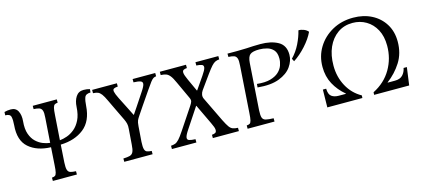

<svg xmlns="http://www.w3.org/2000/svg" viewBox="-51 -925 2853 1296"><g transform="rotate(-15 1375.5 -276.5)"><path d="M194 0V-23Q208 -24 215.5 -28.5Q223 -33 227 -49Q231 -65 233 -100L241 -223Q144 -226 87 -276Q30 -326 39 -431Q42 -467 37 -489Q32 -511 -2 -511L-1 -534Q11 -537 20.5 -538.5Q30 -540 44 -540Q79 -540 93.5 -511.5Q108 -483 104 -441Q99 -388 111.5 -352.5Q124 -317 146.5 -296Q169 -275 195 -265Q221 -255 243 -253L255 -425Q258 -460 252.5 -475.5Q247 -491 233 -496Q219 -501 194 -502V-525H362V-502Q348 -501 340.5 -496Q333 -491 329 -475.5Q325 -460 323 -425L311 -253Q334 -255 361.5 -264.5Q389 -274 414.5 -295Q440 -316 457.5 -351.5Q475 -387 478 -441Q480 -483 498.5 -511.5Q517 -540 552 -540Q566 -540 575.5 -538.5Q585 -537 596 -534L594 -511Q560 -511 552 -489Q544 -467 542 -431Q535 -326 471.5 -276Q408 -226 309 -223L301 -100Q299 -65 304 -49Q309 -33 323 -28.5Q337 -24 362 -23V0Z M726 -360 695 -425Q679 -460 667 -475.5Q655 -491 642.5 -496Q630 -501 609 -502V-525H782V-502Q764 -501 754.5 -496Q745 -491 748 -475Q751 -459 768 -425L807 -348L836 -290H838L871 -339L928 -425Q951 -459 953 -474.5Q955 -490 939.5 -495.5Q924 -501 892 -502V-525H1050V-502Q1039 -501 1030.5 -496Q1022 -491 1009.5 -475Q997 -459 974 -425L911 -333L872 -275Q861 -259 855.5 -247Q850 -235 848 -207L840 -100Q838 -65 842.5 -49Q847 -33 859 -28.5Q871 -24 891 -23V0H693V-23Q722 -24 738.5 -28.5Q755 -33 762.5 -49Q770 -65 772 -100L780 -207Q782 -228 778.5 -243Q775 -258 767 -275Z M1026 0V-23Q1043 -24 1055.5 -28.5Q1068 -33 1083 -49Q1098 -65 1121 -100L1221 -250Q1231 -265 1234.5 -276Q1238 -287 1230 -304L1174 -425Q1159 -459 1146 -475Q1133 -491 1118.5 -496Q1104 -501 1082 -502V-525H1265V-502Q1250 -501 1241 -496Q1232 -491 1233.5 -475.5Q1235 -460 1251 -425L1291 -338H1293L1353 -425Q1376 -458 1379 -474Q1382 -490 1369 -495.5Q1356 -501 1331 -502V-525H1491V-502Q1476 -501 1463.5 -495.5Q1451 -490 1436.5 -474Q1422 -458 1398 -425L1329 -329Q1320 -316 1317.5 -301Q1315 -286 1322 -272L1405 -100Q1422 -66 1433.5 -50Q1445 -34 1459 -29Q1473 -24 1494 -23V0H1312V-23Q1327 -24 1336 -29Q1345 -34 1344.5 -50Q1344 -66 1327 -100L1261 -239H1259L1167 -100Q1144 -66 1141.5 -50Q1139 -34 1153.5 -29Q1168 -24 1197 -23V0Z M1555 0V-23Q1569 -24 1576.5 -28.5Q1584 -33 1588 -49Q1592 -65 1594 -100L1616 -425Q1619 -460 1613.5 -475.5Q1608 -491 1594 -496Q1580 -501 1555 -502V-525H1624Q1662 -525 1687.5 -526.5Q1713 -528 1735.5 -529Q1758 -530 1786 -530Q1860 -530 1908.5 -503Q1957 -476 1957 -411Q1957 -368 1929 -328Q1901 -288 1842.5 -265.5Q1784 -243 1692 -252L1694 -276Q1751 -270 1788 -280.5Q1825 -291 1846.5 -311Q1868 -331 1876.5 -355.5Q1885 -380 1885 -403Q1885 -442 1867.5 -462Q1850 -482 1823 -489.5Q1796 -497 1769 -497Q1722 -497 1704.5 -482.5Q1687 -468 1684 -425L1662 -100Q1660 -65 1665.5 -49Q1671 -33 1689.5 -28.5Q1708 -24 1743 -23V0Z M2678 -124H2701L2684 0H2439L2440 -18Q2523 -60 2566.5 -134.5Q2610 -209 2610 -298Q2610 -364 2585 -410.5Q2560 -457 2517.5 -482Q2475 -507 2423 -507Q2363 -507 2318.5 -475.5Q2274 -444 2249.5 -389Q2225 -334 2225 -261Q2225 -182 2260 -117.5Q2295 -53 2358 -18L2357 0H2112L2114 -124H2137Q2138 -84 2157 -70Q2176 -56 2207 -56H2257V-58Q2208 -99 2179.5 -152Q2151 -205 2151 -272Q2151 -347 2188 -407.5Q2225 -468 2289.5 -504Q2354 -540 2436 -540Q2508 -540 2564.5 -511Q2621 -482 2653.5 -429.5Q2686 -377 2686 -307Q2686 -225 2647 -163.5Q2608 -102 2549 -58V-56H2599Q2636 -56 2654.5 -76Q2673 -96 2678 -124ZM2058 -553Q2075 -554 2094.5 -546.5Q2114 -539 2125 -525Q2104 -480 2062.5 -434Q2021 -388 1976 -359L1966 -379Q2002 -416 2025 -463Q2048 -510 2058 -553Z"/></g></svg>

Font: Bona Nova SC
Style: Italic
Weight: 400
Italic angle: -4°
Designer: Mateusz Machalski
Foundry: Capitalics
Version: Version 4.001; ttfautohint (v1.8.4.7-5d5b)